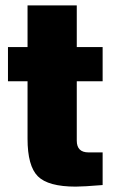

<svg xmlns="http://www.w3.org/2000/svg" viewBox="-20 -692 430 718"><path d="M263.2 5.9Q160.2 5.9 121.6 -32.7Q83 -71.3 83 -172.9V-388.2H9.8V-516.1H83V-671.9H267.1V-516.1H363.8V-388.2H267.1V-166Q267.1 -122.1 311 -122.1H363.8V0Q292 5.9 263.2 5.9Z"/></svg>

Font: Creato Display Black
Style: Regular
Weight: 900
Version: Version 1.000